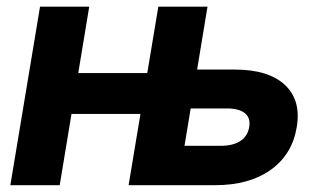

<svg xmlns="http://www.w3.org/2000/svg" viewBox="-20 -542 935 562"><path d="M451.2 0 470.2 -115.2H626Q662.1 -115.2 683.6 -129.4Q705.1 -143.6 709.5 -170.4Q713.9 -196.8 696.8 -210.7Q679.7 -224.6 644 -224.6H481.9L501 -338.4H666.5Q765.6 -338.4 813.7 -293.7Q861.8 -249 848.6 -169.9Q835.4 -89.8 772.5 -44.9Q709.5 0 610.4 0ZM10.3 0 97.2 -522.5H241.2L154.8 0ZM148.9 -208.5 168.9 -328.1H450.7L431.2 -208.5ZM356.4 0 443.4 -522.5H587.4L501 0Z"/></svg>

Font: Inter 28pt
Style: Bold Italic
Weight: 700
Italic angle: -9.3988°
Designer: Rasmus Andersson
Foundry: rsms
Version: Version 4.001;git-66647c0bb